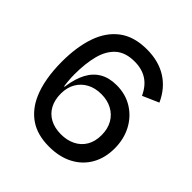

<svg xmlns="http://www.w3.org/2000/svg" viewBox="-204 -915 1076 1076"><g transform="rotate(45 334.0 -377.0)"><path d="M347 -86Q394.5 -86 432 -104.5Q469.5 -123 490.5 -158.5Q511.5 -194 511.5 -244Q511.5 -293.5 490.8 -330Q470 -366.5 433 -386.2Q396 -406 348 -406Q299.5 -406 263 -386.5Q226.5 -367 205.8 -331.5Q185 -296 185 -247L170.5 -266L154.5 -289H173L174 -296.5Q183.5 -362.5 208 -408.5Q232.5 -454.5 273.5 -478.2Q314.5 -502 373.5 -502Q444.5 -502 499.2 -468Q554 -434 585 -375.5Q616 -317 616 -243Q616 -167.5 583.5 -110.5Q551 -53.5 491 -21.8Q431 10 348 10ZM348 10Q256 10 195.8 -30.8Q135.5 -71.5 103 -146.5Q83 -192 72.8 -250.2Q62.5 -308.5 62.5 -379Q62.5 -494 92.2 -580.8Q122 -667.5 185.8 -715.8Q249.5 -764 351.5 -764Q444 -764 510 -722.5Q576 -681 611.5 -602L515.5 -560Q490 -615 449.2 -641Q408.5 -667 350.5 -667Q278 -667 237 -630Q196 -593 179.2 -528Q162.5 -463 162.5 -379Q162.5 -352.5 164.8 -326.8Q167 -301 171.5 -275.5L185 -247Q185 -197.5 204.5 -161.2Q224 -125 260.5 -105.5Q297 -86 347 -86Z"/></g></svg>

Font: Hepta Slab Medium
Style: Regular
Weight: 500
Designer: Michael LaGattuta
Foundry: Michael LaGattuta
Version: Version 1.102